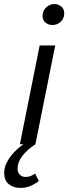

<svg xmlns="http://www.w3.org/2000/svg" viewBox="-67 -710 336 945"><path d="M33 214.9Q-1.4 214.9 -24 196.1Q-46.5 177.3 -46.5 141.1Q-46.5 114.4 -32.8 88.2Q-19 62 2.7 39.1Q24.4 16.1 48.9 0H30.8L128.2 -486.1H204.8L107.3 0Q66.1 27 42.8 57.5Q19.5 88 19.5 120.3Q19.5 139 30.9 150Q42.3 161 59.1 161Q72.6 161 82.9 156.9Q93.2 152.8 105.6 144.1L124.2 180.7Q104 196.7 81.8 205.8Q59.7 214.9 33 214.9ZM191 -586.8Q172 -586.8 157.2 -598.6Q142.4 -610.5 142.4 -631.7Q142.4 -656.3 160 -673.2Q177.6 -690.1 200.5 -690.1Q219.9 -690.1 234.5 -678Q249.1 -666 249.1 -643.9Q249.1 -619.4 232 -603.1Q215 -586.8 191 -586.8Z"/></svg>

Font: Source Sans 3
Style: Italic
Weight: 200
Italic angle: -11°
Designer: Paul D. Hunt
Foundry: Adobe
Version: Version 3.046;hotconv 1.0.118;makeotfexe 2.5.65603